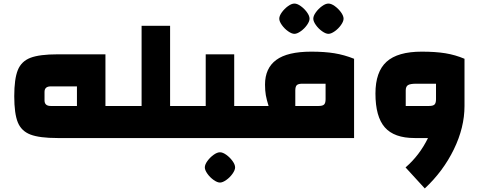

<svg xmlns="http://www.w3.org/2000/svg" viewBox="-20 -775 2698 1078"><path d="M665 -180V0H303Q202 0 151 -19.5Q100 -39 80 -88Q60 -137 60 -235Q60 -332 80 -381.5Q100 -431 151 -450.5Q202 -470 303 -470H572V-180ZM412 -290H265Q230 -290 230 -259V-211Q230 -180 265 -180H412Z M1025 -180V0H625V-180H775V-630H935V-180Z M1385 -180V0H985V-180H1135V-470H1295V-180ZM1130 165Q1130 149 1144.5 129Q1159 109 1179 94.5Q1199 80 1215 80Q1231 80 1251 94.5Q1271 109 1285.5 129Q1300 149 1300 165Q1300 180 1285.5 200.5Q1271 221 1250.5 235.5Q1230 250 1215 250Q1200 250 1179.5 235.5Q1159 221 1144.5 200.5Q1130 180 1130 165Z M1488 -180Q1477 -215 1472.5 -240.5Q1468 -266 1468 -300Q1468 -392 1531 -438.5Q1594 -485 1728 -485Q1802 -485 1857.5 -476Q1913 -467 1968 -445V0H1345V-180ZM1808 -218V-305H1677Q1655 -305 1646.5 -297Q1638 -289 1638 -267V-180H1769Q1791 -180 1799.5 -188Q1808 -196 1808 -218ZM1548 -670Q1548 -686 1562.5 -706Q1577 -726 1597 -740.5Q1617 -755 1633 -755Q1649 -755 1669 -740.5Q1689 -726 1703.5 -706Q1718 -686 1718 -670Q1718 -655 1703.5 -634.5Q1689 -614 1668.5 -599.5Q1648 -585 1633 -585Q1618 -585 1597.5 -599.5Q1577 -614 1562.5 -634.5Q1548 -655 1548 -670ZM1739 -670Q1739 -686 1753.5 -706Q1768 -726 1788 -740.5Q1808 -755 1824 -755Q1840 -755 1860 -740.5Q1880 -726 1894.5 -706Q1909 -686 1909 -670Q1909 -655 1894.5 -634.5Q1880 -614 1859.5 -599.5Q1839 -585 1824 -585Q1809 -585 1788.5 -599.5Q1768 -614 1753.5 -634.5Q1739 -655 1739 -670Z M2588 -445V-180Q2588 -59 2528 64Q2468 187 2365 283L2257 165Q2335 98 2383 0H2308Q2193 0 2140.5 -60Q2088 -120 2088 -250Q2088 -372 2150.5 -428.5Q2213 -485 2348 -485Q2425 -485 2480.5 -476Q2536 -467 2588 -445ZM2389 -180Q2411 -180 2419.5 -188Q2428 -196 2428 -218V-305H2317Q2283 -305 2270.5 -297Q2258 -289 2258 -267V-180Z"/></svg>

Font: Changa ExtraBold
Style: Regular
Weight: 800
Designer: Eduardo Rodriguez Tunni
Foundry: Eduardo Rodriguez Tunni
Version: Version 2.002; ttfautohint (v1.5) -l 8 -r 50 -G 220 -x 14 -H